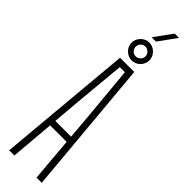

<svg xmlns="http://www.w3.org/2000/svg" viewBox="-374 -1089 1068 1068"><g transform="rotate(45 160.0 -555.0)"><path d="M32 0 104 -800H216L288 0H247L225 -259H95L73 0ZM98 -297H222L208 -462L180 -762H140L112 -461ZM160 -835Q132.5 -835 111.2 -855.5Q90 -876 90 -905Q90 -933 110.8 -954Q131.5 -975 160 -975Q188.5 -975 209.2 -954Q230 -933 230 -905Q230 -876 209 -855.5Q188 -835 160 -835ZM160 -867Q176 -867 187.5 -878.5Q199 -890 199 -905Q199 -921 187 -932.5Q175 -944 160 -944Q145 -944 133.5 -932.5Q122 -921 122 -905Q122 -890 133.2 -878.5Q144.5 -867 160 -867ZM148 -1005 224 -1110H258L182 -1005Z"/></g></svg>

Font: Big Shoulders Text SC Thin
Style: Regular
Weight: 100
Designer: Patric King
Foundry: XO Type Co
Version: Version 2.002